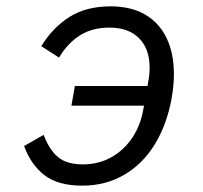

<svg xmlns="http://www.w3.org/2000/svg" viewBox="-20 -573 640 605"><path d="M56 -113 117.5 -148Q135.5 -100.5 163 -77.8Q190.5 -55 241.5 -55Q290 -55 330.2 -77.2Q370.5 -99.5 397 -139.2Q423.5 -179 432 -230.5L434 -240H205L216 -302H445L446.5 -312.5Q451.5 -336 451.5 -359.5Q451.5 -418.5 418.5 -452.2Q385.5 -486 324.5 -486Q270.5 -486 231.8 -461.5Q193 -437 166 -391.5L110 -427.5Q146.5 -486.5 199.2 -519.8Q252 -553 328.5 -553Q393 -553 437.8 -526.8Q482.5 -500.5 505.2 -452.5Q528 -404.5 528 -339.5Q528 -305 521 -264Q506 -180.5 467.8 -118.2Q429.5 -56 371 -22Q312.5 12 239 12Q162.5 12 119.8 -21.2Q77 -54.5 56 -113Z"/></svg>

Font: JuliaMono Light
Style: Italic
Weight: 300
Italic angle: -9°
Monospace: yes
Designer: cormullion
Foundry: corm
Version: Version 0.054; ttfautohint (v1.8.4)